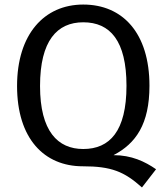

<svg xmlns="http://www.w3.org/2000/svg" viewBox="-20 -721 729 844"><path d="M479 -39C577 -90 637 -175 637 -344C637 -576 519 -701 346 -701C174 -701 55 -570 55 -343C55 -112 174 10 344 10C469 10 526 33 604 103L666 23C617 -11 558 -39 479 -39ZM156 -343C156 -542 231 -623 346 -623C464 -623 536 -542 536 -344C536 -144 462 -66 346 -66C234 -66 156 -144 156 -343Z"/></svg>

Font: FSans
Style: Regular
Weight: 400
Designer: Carrois Corporate & Edenspiekermann AG
Foundry: Carrois Corporate GbR & Edenspiekermann AG
Version: Version 4.106;PS 004.106;hotconv 1.0.70;makeotf.lib2.5.58329